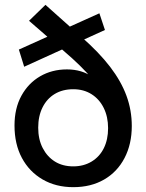

<svg xmlns="http://www.w3.org/2000/svg" viewBox="-20 -764 605 794"><path d="M283 10Q211 10 156 -22Q101 -54 70.5 -111Q40 -168 40 -245Q40 -316 68.5 -368Q97 -420 146 -448.5Q195 -477 257 -477Q319 -477 363.5 -445Q408 -413 435 -351L420 -332Q404 -386 361.5 -437.5Q319 -489 244 -553L100 -678L168 -744L317 -611Q390 -547 435.5 -487.5Q481 -428 503 -368Q525 -308 525 -243Q525 -168 495 -110.5Q465 -53 410.5 -21.5Q356 10 283 10ZM283 -76Q326 -76 359 -96Q392 -116 409.5 -151.5Q427 -187 427 -234Q427 -281 409 -317.5Q391 -354 358.5 -374.5Q326 -395 283 -395Q239 -395 206.5 -375.5Q174 -356 156 -320Q138 -284 138 -236Q138 -188 156.5 -152Q175 -116 207 -96Q239 -76 283 -76ZM80 -488 58 -559 391 -709 414 -640Z"/></svg>

Font: SUSE Medium
Style: Regular
Weight: 500
Designer: Rene Bieder
Foundry: SUSE
Version: Version 1.000